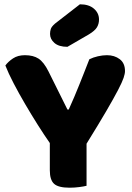

<svg xmlns="http://www.w3.org/2000/svg" viewBox="-20 -866 614 894"><path d="M562 -535Q562 -523 555.5 -503.5Q549 -484 529.5 -446.5Q510 -409 475 -349Q440 -289 383 -197V-1Q372 2 349.5 5Q327 8 304 8Q252 8 232 -10Q212 -28 212 -73V-200Q186 -237 156 -284.5Q126 -332 97 -381.5Q68 -431 43.5 -478Q19 -525 5 -561Q18 -579 40.5 -594Q63 -609 96 -609Q135 -609 159.5 -593Q184 -577 206 -533L294 -356H300Q314 -387 325.5 -414Q337 -441 348 -468.5Q359 -496 370.5 -525Q382 -554 396 -590Q414 -599 436 -604Q458 -609 478 -609Q513 -609 537.5 -590.5Q562 -572 562 -535ZM352 -846Q394 -846 417.5 -825.5Q441 -805 441 -775Q441 -755 431.5 -739Q422 -723 394 -706L294 -648Q254 -648 233.5 -666Q213 -684 213 -708Q213 -720 216.5 -731Q220 -742 236 -756Z"/></svg>

Font: Baloo 2 ExtraBold
Style: Regular
Weight: 800
Designer: Sarang Kulkarni and Ek Type
Foundry: Ek Type
Version: Version 1.640;hotconv 1.0.111;makeotfexe 2.5.65597; ttfautoh